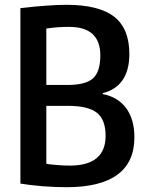

<svg xmlns="http://www.w3.org/2000/svg" viewBox="-20 -770 612 800"><path d="M258 10Q235 10 209 9Q183 8 157.5 6Q132 4 108 1Q84 -2 65 -5V-736Q98 -740 124.5 -742.5Q151 -745 173.5 -746.5Q196 -748 216 -749Q236 -750 256 -750Q392 -750 455.5 -700.5Q519 -651 519 -545Q519 -477 490.5 -436Q462 -395 408 -382V-378Q471 -366 505.5 -319.5Q540 -273 540 -198Q540 -94 469 -42Q398 10 258 10ZM275 -80Q420 -82 420 -204Q420 -271 384 -300Q348 -329 262 -329H173V-88Q179 -86 190.5 -85Q202 -84 216 -82.5Q230 -81 245.5 -80.5Q261 -80 275 -80ZM261 -416Q337 -416 367.5 -443.5Q398 -471 398 -539Q398 -658 268 -658Q244 -658 221.5 -656.5Q199 -655 173 -651V-416Z"/></svg>

Font: Encode Sans Compressed
Style: SemiBold
Weight: 600
Designer: Pablo Impallari, Andres Torresi
Foundry: Pablo Impallari, Andres Torresi
Version: Version 1.000; ttfautohint (v1.00) -l 8 -r 50 -G 200 -x 14 -